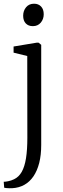

<svg xmlns="http://www.w3.org/2000/svg" viewBox="-41 -770 338 1032"><path d="M25.5 241.5Q20 242 10.2 241.8Q0.5 241.5 -8 240.8Q-16.5 240 -18.5 239L-21 207Q-14 207.5 2.5 204.2Q19 201 34.5 193.5Q60 181.5 75.8 153.8Q91.5 126 98.8 80.5Q106 35 106 -29.5L105.5 -469L32 -487V-520L155.5 -540.5H166.5L180.5 -529V9.5Q180.5 63.5 169.8 105.8Q159 148 138.8 177.8Q118.5 207.5 89.8 223.5Q61 239.5 25.5 241.5ZM135 -629.5Q111.5 -629.5 97.5 -644.2Q83.5 -659 83.5 -685.5Q83.5 -712 99.2 -731Q115 -750 141.5 -750H142.5Q165.5 -750 179.8 -735Q194 -720 194 -693.5Q194 -667 178 -648.2Q162 -629.5 136 -629.5Z"/></svg>

Font: Merriweather 72pt Light
Style: Regular
Weight: 300
Version: Version 2.100